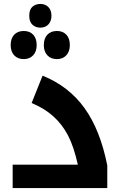

<svg xmlns="http://www.w3.org/2000/svg" viewBox="-20 -964 635 984"><path d="M44.9 -120.1H378.9Q358.4 -212.4 328.9 -269.3Q299.3 -326.2 253.7 -367.4Q208 -408.7 142.1 -436L198.2 -576.2Q332 -522.5 412.8 -410.4Q493.7 -298.3 529.8 -116.2V0H44.9ZM186.5 -822.3Q162.6 -822.3 146.2 -837.4Q129.9 -852.5 129.9 -883.3Q129.9 -915 146.2 -929.4Q162.6 -943.8 186.5 -943.8Q212.4 -943.8 228 -927.7Q243.7 -911.6 243.7 -883.3Q243.7 -856 228.3 -839.1Q212.9 -822.3 186.5 -822.3ZM101.6 -661.1Q70.8 -661.1 52.7 -680.4Q34.7 -699.7 34.7 -732.9Q34.7 -766.6 52.5 -785.9Q70.3 -805.2 101.6 -805.2Q132.8 -805.2 150.4 -785.9Q168 -766.6 168 -732.9Q168 -699.7 149.7 -680.4Q131.3 -661.1 101.6 -661.1ZM272 -661.1Q240.7 -661.1 222.7 -680.4Q204.6 -699.7 204.6 -732.9Q204.6 -766.6 222.4 -785.9Q240.2 -805.2 272 -805.2Q302.2 -805.2 320.1 -786.1Q337.9 -767.1 337.9 -732.9Q337.9 -699.7 319.6 -680.4Q301.3 -661.1 272 -661.1Z"/></svg>

Font: Droid Arabic Kufi
Style: Bold
Weight: 700
Designer: Pascal Zoghbi
Foundry: Irfont.ir
Version: Version 1.00 February 28, 2013, initial release